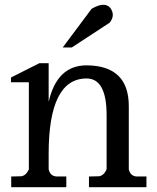

<svg xmlns="http://www.w3.org/2000/svg" viewBox="-20 -785 660 805"><path d="M243 -586H281L440 -690Q453 -707 453 -722Q453 -737 443 -751Q432 -765 413 -765Q393 -765 364 -748ZM184 -520H145L26 -460V-440H101V-75Q90 -50 70 -46L27 -45V0H258V-45H220Q191 -45 184 -75V-140Q184 -456 343 -456Q427 -456 427 -302V-75Q416 -50 396 -46L353 -45V0H594V-45H556Q527 -45 520 -75V-340Q520 -510 343 -511Q219 -511 184 -358Z"/></svg>

Font: Sawarabi Mincho
Style: Regular
Weight: 400
Version: Version 1.082; ttfautohint (v1.8.4.7-5d5b)